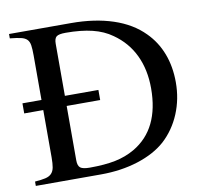

<svg xmlns="http://www.w3.org/2000/svg" viewBox="-75 -743 872 824"><g transform="rotate(-10 361.0 -331.0)"><path d="M21 -315V-359H104V-553Q104 -581 101.5 -597.5Q99 -614 90 -623Q81 -632 63.5 -636Q46 -640 16 -643V-662H286Q389 -662 469 -635.5Q549 -609 600 -557Q642 -515 663.5 -458.5Q685 -402 685 -334Q685 -261 658.5 -197.5Q632 -134 583 -89Q536 -47 462 -23.5Q388 0 300 0H16V-19Q44 -21 61.5 -25Q79 -29 88.5 -39Q98 -49 101 -65.5Q104 -82 104 -109V-315ZM352 -315H206V-78Q206 -54 217 -45.5Q228 -37 258 -37Q324 -37 370 -46.5Q416 -56 454 -78Q576 -149 576 -327Q576 -408 546 -471Q516 -534 457 -575Q421 -601 372 -613Q323 -625 256 -625Q226 -625 216 -617Q206 -609 206 -586V-359H352Z"/></g></svg>

Font: Klingon pIqaD HaSta
Style: Regular
Weight: 400
Width: 0
Designer: Mike Neff (qa'vaj)
Foundry: Mike Neff and Michael Everson
Version: Version 2.003